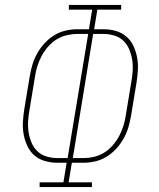

<svg xmlns="http://www.w3.org/2000/svg" viewBox="-20 -755 640 775"><path d="M140 0V-19H236L249 -98H211Q186 -98 161.5 -105Q137 -112 119 -127.5Q101 -143 90.5 -165.5Q80 -188 75.5 -212.5Q71 -237 72.5 -263Q74 -289 78 -314L100 -447Q104 -471 111 -494.5Q118 -518 130.5 -540Q143 -562 160.5 -581Q178 -600 199.5 -613Q221 -626 245 -631.5Q269 -637 293 -637H339L352 -716H258V-735H469V-716H373L360 -637H398Q424 -637 448 -630Q472 -623 490 -607.5Q508 -592 518.5 -569.5Q529 -547 533.5 -522.5Q538 -498 536.5 -472Q535 -446 531 -421L509 -288Q505 -264 498 -240.5Q491 -217 478.5 -195Q466 -173 448.5 -154Q431 -135 409.5 -122Q388 -109 364 -103.5Q340 -98 316 -98H270L257 -19H351V0ZM211 -117H253L336 -618H293Q272 -618 250 -613Q228 -608 208.5 -596Q189 -584 173.5 -566Q158 -548 147.5 -528Q137 -508 130.5 -487Q124 -466 121 -444L99 -311Q95 -289 93.5 -266Q92 -243 95.5 -221Q99 -199 107.5 -179Q116 -159 131 -144.5Q146 -130 167.5 -123.5Q189 -117 211 -117ZM316 -117Q338 -117 359.5 -122Q381 -127 400.5 -139Q420 -151 435.5 -169Q451 -187 461.5 -207Q472 -227 478.5 -248Q485 -269 488 -291L510 -424Q514 -446 515.5 -469Q517 -492 513.5 -514Q510 -536 501.5 -556Q493 -576 478 -590.5Q463 -605 441.5 -611.5Q420 -618 398 -618H356L274 -117Z"/></svg>

Font: Iosevka Slab ThExObl
Style: Regular
Weight: 100
Width: 7
Italic angle: -9°
Monospace: yes
Designer: Belleve Invis
Foundry: Belleve Invis
Version: Version 11.1.1; ttfautohint (v1.8.3)